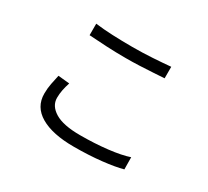

<svg xmlns="http://www.w3.org/2000/svg" viewBox="-142 -932 1285 1185"><g transform="rotate(30 500.0 -339.0)"><path d="M235 -702Q289 -695 356.5 -692Q424 -689 499 -689Q571 -689 643 -693.5Q715 -698 769 -703V-621Q735 -619 689.5 -616Q644 -613 595 -611Q546 -609 499 -609Q424 -609 359 -612.5Q294 -616 235 -620ZM275 -299Q265 -269 259.5 -241Q254 -213 254 -185Q254 -128 313 -92Q372 -56 492 -56Q596 -56 687 -66.5Q778 -77 834 -96L835 -10Q781 5 691 15Q601 25 494 25Q342 25 257.5 -24.5Q173 -74 173 -168Q173 -206 180 -241Q187 -276 194 -307Z"/></g></svg>

Font: Source Han Sans SC
Style: Regular
Weight: 400
Designer: Ryoko NISHIZUKA 西塚涼子 (kana, bopomofo & ideographs); Paul D. Hunt (Latin, Greek & Cyrillic); Sandoll Communications 산돌커뮤니
Foundry: Adobe
Version: Version 2.002;hotconv 1.0.116;makeotfexe 2.5.65601; ttfautoh